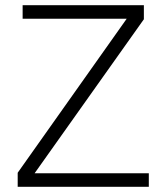

<svg xmlns="http://www.w3.org/2000/svg" viewBox="-20 -718 640 738"><path d="M552 0H48V-54L467 -646H67V-698H533V-644L113 -52H552Z"/></svg>

Font: IBM Plex Mono Light
Style: Regular
Weight: 300
Monospace: yes
Designer: Mike Abbink, Paul van der Laan, Pieter van Rosmalen
Foundry: Bold Monday
Version: Version 2.3